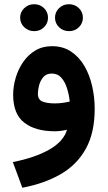

<svg xmlns="http://www.w3.org/2000/svg" viewBox="-20 -613 504 898"><path d="M237.3 -530.3Q237.3 -556.6 256.3 -575Q275.4 -593.3 302.7 -593.3Q330.1 -593.3 348.9 -575Q367.7 -556.6 367.7 -530.3Q367.7 -503.9 348.9 -485.6Q330.1 -467.3 302.7 -467.3Q275.4 -467.3 256.3 -485.6Q237.3 -503.9 237.3 -530.3ZM74.2 -530.3Q74.2 -556.6 93.5 -575Q112.8 -593.3 139.6 -593.3Q167 -593.3 185.8 -575Q204.6 -556.6 204.6 -530.3Q204.6 -503.9 185.8 -485.6Q167 -467.3 139.6 -467.3Q112.8 -467.3 93.5 -485.6Q74.2 -503.9 74.2 -530.3ZM422.9 -103.5Q422.9 6.8 382.1 81.5Q341.3 156.2 265.4 200.7Q189.5 245.1 84.5 265.1L40 145Q142.1 125 209.5 87.2Q276.9 49.3 293.5 -6.3Q262.7 1 236.8 1Q145.5 1 93.5 -39.3Q41.5 -79.6 41.5 -169.9Q41.5 -208.5 53.2 -248.5Q64.9 -288.6 87.9 -322.3Q110.8 -356 144.8 -376.5Q178.7 -397 223.1 -397Q274.4 -397 312 -372.1Q349.6 -347.2 374.3 -305.2Q398.9 -263.2 410.9 -210.9Q422.9 -158.7 422.9 -103.5ZM235.8 -129.4Q256.3 -129.4 274.7 -132.1Q293 -134.8 306.2 -138.2Q303.2 -168.5 293.9 -198.7Q284.7 -229 267.3 -249Q250 -269 222.2 -269Q196.8 -269 182.6 -252.4Q168.5 -235.8 162.8 -213.9Q157.2 -191.9 157.2 -174.8Q157.2 -146.5 179 -137.9Q200.7 -129.4 235.8 -129.4Z"/></svg>

Font: Vazirmatn RD FD
Style: Bold
Weight: 700
Designer: Saber Rastikerdar
Foundry: Saber Rastikerdar
Version: Version 33.003